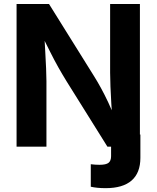

<svg xmlns="http://www.w3.org/2000/svg" viewBox="-20 -748 798 979"><path d="M442.9 204.1V89.4Q454.1 90.8 465.6 91.6Q477.1 92.3 487.8 92.3Q521 92.3 533.7 82Q546.4 71.8 546.4 48.3V-62H695.8V56.6Q695.8 133.3 651.1 172.4Q606.4 211.4 519 211.4Q496.6 211.4 477.1 209.5Q457.5 207.5 442.9 204.1ZM64.5 0V-727.5H230L460 -358.9Q477.1 -331.5 494.9 -299.1Q512.7 -266.6 531.5 -226.8Q550.3 -187 568.8 -138.7L553.2 -134.3Q550.3 -174.3 547.6 -219.7Q544.9 -265.1 543.2 -306.9Q541.5 -348.6 541.5 -377V-727.5H693.4V0H527.8L318.8 -334.5Q296.9 -370.1 277.1 -405.3Q257.3 -440.4 235.8 -483.4Q214.4 -526.4 185.1 -584.5L205.1 -586.4Q208 -533.7 210.7 -485.4Q213.4 -437 215.1 -398.2Q216.8 -359.4 216.8 -334.5V0Z"/></svg>

Font: Inter 16pt
Style: Bold
Weight: 700
Version: Version 4.001;git-66647c0bb